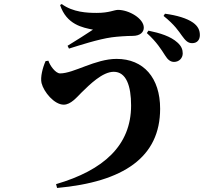

<svg xmlns="http://www.w3.org/2000/svg" viewBox="-20 -849 1040 952"><path d="M798 -575C812 -552 826 -542 843 -542C868 -542 886 -561 886 -584C886 -603 880 -620 860 -638C826 -669 774 -685 716 -697L708 -685C757 -641 780 -603 798 -575ZM882 -672C900 -647 912 -635 933 -635C957 -635 971 -651 971 -675C971 -699 962 -719 937 -737C907 -758 858 -773 798 -781L791 -770C847 -725 866 -694 882 -672ZM220 -548 206 -546C192 -515 179 -466 186 -437C197 -393 249 -330 296 -330C331 -330 361 -367 384 -390C425 -430 488 -493 544 -493C606 -493 630 -423 630 -326C630 -128 494 -5 258 64L263 83C594 53 774 -70 774 -310C774 -463 692 -557 558 -557C452 -557 346 -485 278 -485C255 -485 227 -525 220 -548ZM278 -824C310 -727 390 -712 441 -702C413 -683 354 -646 315 -622L322 -608C370 -623 468 -655 534 -664C563 -668 611 -671 637 -671C676 -671 693 -690 693 -712C693 -757 620 -800 565 -800C546 -800 522 -785 460 -785C412 -785 342 -788 286 -829Z"/></svg>

Font: Noto Serif CJK HK Black
Style: Regular
Weight: 900
Designer: Ryoko NISHIZUKA 西塚涼子 (kana & ideographs); Frank Grießhammer (Latin, Greek & Cyrillic); Wenlong ZHANG 张文龙 (bopomofo); San
Foundry: Adobe
Version: Version 2.001;hotconv 1.1.0;makeotfexe 2.6.0